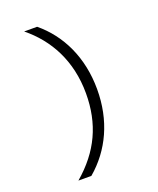

<svg xmlns="http://www.w3.org/2000/svg" viewBox="-177 -855 995 1210"><g transform="rotate(-20 320.0 -250.0)"><path d="M222 -750H135C276 -636 368 -469 368 -251C368 -46 294 114 135 250H222C363 130 443 -42 443 -251C443 -464 359 -637 222 -750Z"/></g></svg>

Font: altertype_V2
Style: Regular
Weight: 400
Designer: Simon Renaud
Version: Version 2.001;Glyphs 3.1.2 (3151)